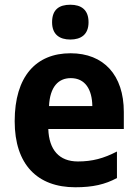

<svg xmlns="http://www.w3.org/2000/svg" viewBox="-20 -781 582 811"><path d="M277 -761C230 -761 200 -741 200 -687C200 -635 232 -614 277 -614C322 -614 354 -635 354 -687C354 -740 323 -761 277 -761ZM278 -556C132 -556 42 -458 42 -269C42 -86 138 10 298 10C372 10 424 -2 474 -29V-141C418 -112 370 -99 309 -99C230 -99 187 -148 184 -236H503V-308C503 -464 418 -556 278 -556ZM279 -451C340 -451 369 -403 370 -333H187C191 -415 227 -451 279 -451Z"/></svg>

Font: Noto Sans Arabic UI SmCn
Style: Bold
Weight: 700
Width: 4
Designer: Monotype Design Team, Nadine Chahine and Nizar Qandah
Foundry: Monotype Imaging Inc.
Version: Version 2.010